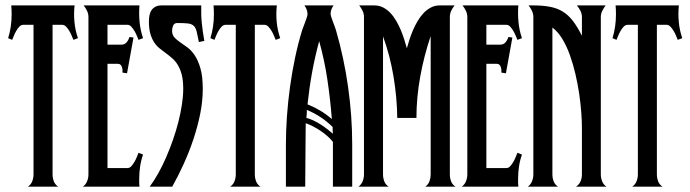

<svg xmlns="http://www.w3.org/2000/svg" viewBox="-20 -704 2601 724"><path d="M85 0Q96.7 -7.8 101.6 -20.5Q106.4 -33.2 106.4 -46.4V-610.4H67.9Q59.6 -610.4 53 -603.5Q46.4 -596.7 41.3 -587.6Q36.1 -578.6 32.2 -569.1Q28.3 -559.6 25.9 -553.7L10.7 -560.1Q23.9 -602.5 23.9 -649.9Q23.9 -666.5 22.5 -683.6H261.2Q257.8 -652.8 260.7 -621.3Q263.7 -589.8 273.9 -560.1L256.8 -553.7Q254.4 -559.6 250.5 -569.1Q246.6 -578.6 241.2 -587.6Q235.8 -596.7 229.2 -603.5Q222.7 -610.4 214.8 -610.4H178.2V-46.4Q178.2 -33.2 182.9 -20.5Q187.5 -7.8 199.7 0Z M292.5 0Q303.7 -8.3 308.6 -20.8Q313.5 -33.2 313.5 -46.4V-639.6Q313.5 -652.3 308.1 -663.3Q302.7 -674.3 295.4 -683.6H505.9Q503.4 -652.8 506.3 -621.3Q509.3 -589.8 519.5 -560.1L502.4 -553.7Q500 -559.6 496.1 -569.1Q492.2 -578.6 486.8 -587.6Q481.4 -596.7 475.1 -603.5Q468.8 -610.4 460.9 -610.4H385.3V-535.6H437.5Q450.2 -535.6 457.5 -544.4Q464.8 -553.2 468.3 -564.5L483.4 -562.5L459 -427.7L441.9 -430.2Q442.4 -435.1 441.9 -440.7Q441.4 -446.3 439.7 -451.4Q438 -456.5 434.3 -460Q430.7 -463.4 424.3 -463.4H385.3V-70.3H460.9Q468.8 -70.3 475.1 -77.1Q481.4 -84 486.8 -93.3Q492.2 -102.5 496.1 -112.3Q500 -122.1 502.4 -127.9L519.5 -121.1Q511.7 -99.1 508.3 -75.7Q504.9 -52.2 504.9 -28.8Q504.9 -21.5 504.9 -14.2Q504.9 -6.8 505.9 0Z M648.4 -617.2Q637.2 -617.2 633.1 -607.7Q628.9 -598.1 628.9 -588.4Q628.9 -572.8 637.5 -563.2Q646 -553.7 658.9 -544.9Q671.9 -536.1 686.8 -525.1Q701.7 -514.2 714.6 -494.9Q727.5 -475.6 736.1 -445.3Q744.6 -415 744.6 -368.2Q744.6 -322.8 734.9 -274.4Q725.1 -226.1 709 -178Q692.9 -129.9 672.1 -84.5Q651.4 -39.1 629.4 0H544.4Q560.5 -21.5 576.4 -49.8Q592.3 -78.1 606.2 -110.1Q620.1 -142.1 632.1 -176.3Q644 -210.4 652.6 -244.1Q661.1 -277.8 666 -309.8Q670.9 -341.8 670.9 -369.1Q670.9 -400.9 665.3 -422.4Q659.7 -443.8 650.6 -458.7Q641.6 -473.6 629.9 -483.9Q618.2 -494.1 606.2 -502.9Q594.2 -511.7 582.5 -521Q570.8 -530.3 561.8 -543.7Q552.7 -557.1 547.1 -576.2Q541.5 -595.2 541.5 -623.5Q541.5 -635.7 543.7 -646.7Q545.9 -657.7 551.5 -665.8Q557.1 -673.8 566.2 -678.7Q575.2 -683.6 589.4 -683.6H738.8Q737.8 -647.5 741 -616.5Q744.1 -585.4 750.5 -549.8L730 -545.4Q725.1 -570.3 721.7 -584.7Q718.3 -599.1 710.7 -606.4Q703.1 -613.8 689 -615.5Q674.8 -617.2 648.4 -617.2Z M847.7 0Q859.4 -7.8 864.3 -20.5Q869.1 -33.2 869.1 -46.4V-610.4H830.6Q822.3 -610.4 815.7 -603.5Q809.1 -596.7 804 -587.6Q798.8 -578.6 794.9 -569.1Q791 -559.6 788.6 -553.7L773.4 -560.1Q786.6 -602.5 786.6 -649.9Q786.6 -666.5 785.2 -683.6H1023.9Q1020.5 -652.8 1023.4 -621.3Q1026.4 -589.8 1036.6 -560.1L1019.5 -553.7Q1017.1 -559.6 1013.2 -569.1Q1009.3 -578.6 1003.9 -587.6Q998.5 -596.7 991.9 -603.5Q985.4 -610.4 977.5 -610.4H940.9V-46.4Q940.9 -33.2 945.6 -20.5Q950.2 -7.8 962.4 0Z M1237.8 -683.6Q1232.9 -676.8 1229.7 -668.7Q1226.6 -660.6 1226.6 -652.3Q1226.6 -647.9 1229.2 -639.6Q1231.9 -631.3 1235.4 -622.1Q1238.8 -612.8 1242.2 -603.8Q1245.6 -594.7 1247.1 -589.4Q1276.9 -486.8 1292.5 -376.7Q1308.1 -266.6 1308.1 -160.2V0H1235.4V-168.9Q1227.1 -179.7 1214.6 -190.7Q1202.1 -201.7 1188 -211.2Q1173.8 -220.7 1159.4 -228Q1145 -235.4 1132.8 -239.3Q1132.8 -178.7 1131.8 -119.6Q1130.9 -60.5 1130.9 0H1058.1V-160.2Q1058.1 -210 1062 -265.4Q1065.9 -320.8 1073.7 -377.2Q1081.5 -433.6 1093 -487.8Q1104.5 -542 1119.1 -589.4Q1120.6 -594.2 1124 -603Q1127.4 -611.8 1130.9 -621.1Q1134.3 -630.4 1137 -638.4Q1139.6 -646.5 1139.6 -650.9Q1139.6 -660.2 1136.2 -668.5Q1132.8 -676.8 1127.9 -683.6ZM1231.4 -254.9Q1225.6 -329.1 1214.6 -403.1Q1203.6 -477.1 1183.6 -548.8Q1167.5 -489.7 1156.7 -430.4Q1146 -371.1 1139.6 -310.5Q1165 -300.3 1188 -286.6Q1210.9 -272.9 1231.4 -254.9ZM1137.2 -289.6Q1137.2 -282.2 1136.7 -274.4Q1136.2 -266.6 1135.3 -259.3Q1148.9 -255.9 1162.4 -249.5Q1175.8 -243.2 1188.5 -235.1Q1201.2 -227.1 1212.9 -218Q1224.6 -209 1235.4 -199.7Q1234.4 -206.1 1234.4 -212.6Q1234.4 -219.2 1234.4 -225.1Q1192.4 -266.6 1137.2 -289.6Z M1391.1 -683.6Q1409.7 -683.6 1424.8 -675.8Q1439.9 -668 1452.1 -655Q1464.4 -642.1 1474.1 -625.2Q1483.9 -608.4 1491.5 -590.3Q1499 -572.3 1504.6 -554.4Q1510.3 -536.6 1514.2 -522Q1518.1 -536.1 1523.7 -553.7Q1529.3 -571.3 1536.9 -589.1Q1544.4 -606.9 1554.4 -624Q1564.5 -641.1 1576.9 -654.3Q1589.4 -667.5 1604.5 -675.5Q1619.6 -683.6 1637.7 -683.6H1694.3Q1686.5 -674.3 1681.4 -663.3Q1676.3 -652.3 1676.3 -639.6V-46.4Q1676.3 -33.2 1680.9 -20.5Q1685.5 -7.8 1697.8 0H1583.5Q1595.2 -8.3 1599.6 -20.8Q1604 -33.2 1604 -46.4V-567.9Q1579.1 -494.6 1564.7 -415.5Q1550.3 -336.4 1550.3 -259.3H1478Q1477.1 -335.9 1463.9 -415.5Q1450.7 -495.1 1424.3 -566.9V-46.4Q1424.3 -33.2 1429 -20.5Q1433.6 -7.8 1445.8 0H1331.5Q1342.8 -8.3 1347.7 -20.8Q1352.5 -33.2 1352.5 -46.4V-639.6Q1352.5 -652.3 1347.2 -663.3Q1341.8 -674.3 1334.5 -683.6Z M1721.2 0Q1732.4 -8.3 1737.3 -20.8Q1742.2 -33.2 1742.2 -46.4V-639.6Q1742.2 -652.3 1736.8 -663.3Q1731.4 -674.3 1724.1 -683.6H1934.6Q1932.1 -652.8 1935.1 -621.3Q1938 -589.8 1948.2 -560.1L1931.2 -553.7Q1928.7 -559.6 1924.8 -569.1Q1920.9 -578.6 1915.5 -587.6Q1910.2 -596.7 1903.8 -603.5Q1897.5 -610.4 1889.6 -610.4H1814V-535.6H1866.2Q1878.9 -535.6 1886.2 -544.4Q1893.6 -553.2 1897 -564.5L1912.1 -562.5L1887.7 -427.7L1870.6 -430.2Q1871.1 -435.1 1870.6 -440.7Q1870.1 -446.3 1868.4 -451.4Q1866.7 -456.5 1863 -460Q1859.4 -463.4 1853 -463.4H1814V-70.3H1889.6Q1897.5 -70.3 1903.8 -77.1Q1910.2 -84 1915.5 -93.3Q1920.9 -102.5 1924.8 -112.3Q1928.7 -122.1 1931.2 -127.9L1948.2 -121.1Q1940.4 -99.1 1937 -75.7Q1933.6 -52.2 1933.6 -28.8Q1933.6 -21.5 1933.6 -14.2Q1933.6 -6.8 1934.6 0Z M2151.9 0Q2164.1 -8.3 2169.2 -20.3Q2174.3 -32.2 2174.3 -46.4V-223.1Q2174.3 -247.1 2171.9 -280Q2169.4 -313 2164.1 -349.9Q2158.7 -386.7 2149.9 -424.6Q2141.1 -462.4 2128.9 -496.3Q2116.7 -530.3 2100.3 -557.4Q2084 -584.5 2063 -600.1V-46.4Q2063 -33.2 2067.6 -20.5Q2072.3 -7.8 2084.5 0H1970.2Q1981.4 -8.3 1986.3 -20.8Q1991.2 -33.2 1991.2 -46.4V-639.6Q1991.2 -652.3 1985.8 -663.3Q1980.5 -674.3 1973.1 -683.6H1990.2Q2027.8 -683.6 2054.9 -678.2Q2082 -672.9 2102.8 -659.9Q2123.5 -647 2140.4 -625Q2157.2 -603 2174.3 -569.3V-639.6Q2174.3 -652.3 2168.7 -663.3Q2163.1 -674.3 2155.3 -683.6H2263.7Q2256.8 -674.3 2251.2 -663.3Q2245.6 -652.3 2245.6 -639.6V-46.4Q2245.6 -33.2 2250.5 -20.5Q2255.4 -7.8 2267.1 0Z M2363.8 0Q2375.5 -7.8 2380.4 -20.5Q2385.3 -33.2 2385.3 -46.4V-610.4H2346.7Q2338.4 -610.4 2331.8 -603.5Q2325.2 -596.7 2320.1 -587.6Q2314.9 -578.6 2311 -569.1Q2307.1 -559.6 2304.7 -553.7L2289.6 -560.1Q2302.7 -602.5 2302.7 -649.9Q2302.7 -666.5 2301.3 -683.6H2540Q2536.6 -652.8 2539.6 -621.3Q2542.5 -589.8 2552.7 -560.1L2535.6 -553.7Q2533.2 -559.6 2529.3 -569.1Q2525.4 -578.6 2520 -587.6Q2514.6 -596.7 2508.1 -603.5Q2501.5 -610.4 2493.7 -610.4H2457V-46.4Q2457 -33.2 2461.7 -20.5Q2466.3 -7.8 2478.5 0Z"/></svg>

Font: XAYAX
Style: Regular
Weight: 400
Designer: Peter Wiegel
Foundry: Peter Wiegel
Version: Version 1.000 2009 initial release